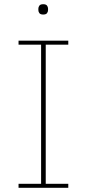

<svg xmlns="http://www.w3.org/2000/svg" viewBox="-20 -891 412 911"><path d="M304 0H68V-19H175V-679H68V-698H304V-679H197V-19H304ZM185 -822Q172 -822 167 -828.5Q162 -835 162 -843V-850Q162 -858 167 -864.5Q172 -871 185 -871Q198 -871 203 -864.5Q208 -858 208 -850V-843Q208 -835 203 -828.5Q198 -822 185 -822Z"/></svg>

Font: IBM Plex Sans Thin
Style: Regular
Weight: 250
Designer: Mike Abbink, Paul van der Laan, Pieter van Rosmalen
Foundry: Bold Monday
Version: Version 3.201